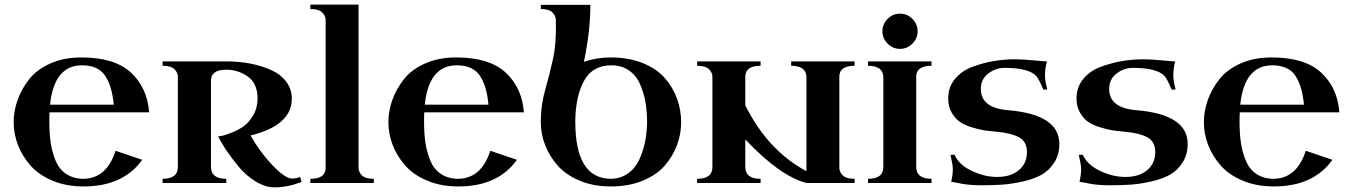

<svg xmlns="http://www.w3.org/2000/svg" viewBox="-20 -790 5832 829"><path d="M624 -305H194Q193 -291 193 -264Q193 -213 199 -173Q205 -133 220 -96.5Q235 -60 265 -39.5Q295 -19 338 -18Q440 -18 479 -139L594 -100Q512 15 341 15Q266 15 206.5 -10Q147 -35 111.5 -75.5Q76 -116 57.5 -164Q39 -212 39 -262Q39 -311 56 -358.5Q73 -406 106 -448Q139 -490 197.5 -516Q256 -542 331 -542Q475 -542 545.5 -476.5Q616 -411 624 -305ZM334 -508Q214 -508 196 -338H471Q464 -418 434 -463Q404 -508 334 -508Z M1276 -26 1282 -4Q1220 19 1165 19Q1125 19 1083 -7Q1041 -33 1009 -72Q977 -111 955.5 -143.5Q934 -176 922 -201Q929 -202 940.5 -204Q952 -206 981 -217.5Q1010 -229 1032.5 -245Q1055 -261 1073.5 -292.5Q1092 -324 1092 -364Q1092 -430 1050 -459.5Q1008 -489 957 -489Q891 -489 891 -442V-69Q891 -18 957 -18V0H682V-18Q748 -18 748 -69V-458Q748 -477 733 -491.5Q718 -506 682 -506V-525H957Q1012 -525 1061 -515.5Q1110 -506 1151 -487.5Q1192 -469 1216 -437Q1240 -405 1240 -364Q1240 -249 1062 -205Q1101 -135 1156 -77Q1211 -19 1242 -19Q1259 -19 1276 -26Z M1320 0V-18Q1386 -18 1386 -65V-703Q1386 -722 1371 -736.5Q1356 -751 1320 -751V-770H1528V-66Q1528 -47 1543 -32.5Q1558 -18 1594 -18V0Z M2242 -305H1812Q1811 -291 1811 -264Q1811 -213 1817 -173Q1823 -133 1838 -96.5Q1853 -60 1883 -39.5Q1913 -19 1956 -18Q2058 -18 2097 -139L2212 -100Q2130 15 1959 15Q1884 15 1824.5 -10Q1765 -35 1729.5 -75.5Q1694 -116 1675.5 -164Q1657 -212 1657 -262Q1657 -311 1674 -358.5Q1691 -406 1724 -448Q1757 -490 1815.5 -516Q1874 -542 1949 -542Q2093 -542 2163.5 -476.5Q2234 -411 2242 -305ZM1952 -508Q1832 -508 1814 -338H2089Q2082 -418 2052 -463Q2022 -508 1952 -508Z M2315 -751V-769H2529Q2529 -655 2501 -523Q2555 -542 2617 -542Q2695 -542 2755.5 -517.5Q2816 -493 2851 -452.5Q2886 -412 2903.5 -363.5Q2921 -315 2921 -262Q2921 -212 2903.5 -164.5Q2886 -117 2851 -76Q2816 -35 2755.5 -10Q2695 15 2617 15Q2542 15 2482.5 -10Q2423 -35 2387.5 -75.5Q2352 -116 2333.5 -164Q2315 -212 2315 -262V-271Q2316 -340 2334 -402Q2352 -464 2367.5 -535Q2383 -606 2380 -704Q2379 -723 2364.5 -737Q2350 -751 2315 -751ZM2464 -264Q2464 -22 2614 -18Q2657 -18 2689 -39.5Q2721 -61 2738.5 -97.5Q2756 -134 2764.5 -174Q2773 -214 2774 -260Q2774 -307 2767 -348Q2760 -389 2743.5 -426.5Q2727 -464 2695.5 -486Q2664 -508 2620 -508Q2539 -508 2502.5 -442.5Q2466 -377 2464 -273Z M3264 -18V0H2990V-18Q3056 -18 3056 -69V-458Q3056 -477 3041 -491.5Q3026 -506 2990 -506V-525H3264V-506Q3198 -506 3198 -459V-335Q3296 -139 3462 -51V-455Q3462 -506 3396 -506V-525H3670V-506Q3604 -506 3604 -459V-66Q3604 -47 3619 -32.5Q3634 -18 3670 -18V0H3462Q3348 -29 3198 -188V-69Q3198 -18 3264 -18Z M4002 -18V0H3728V-18Q3794 -18 3794 -69V-455Q3794 -506 3728 -506V-525H4002V-506Q3936 -506 3936 -459V-69Q3936 -18 4002 -18ZM3812.5 -601.5Q3790 -624 3790 -655Q3790 -686 3812.5 -708.5Q3835 -731 3866 -731Q3897 -731 3919.5 -708.5Q3942 -686 3942 -655Q3942 -624 3919.5 -601.5Q3897 -579 3866 -579Q3835 -579 3812.5 -601.5Z M4220 10Q4165 10 4128 2.5Q4091 -5 4087 -5Q4094 -36 4094 -60Q4094 -79 4084 -121L4101 -122Q4121 -78 4176 -52Q4231 -26 4285 -26Q4345 -26 4379.5 -55.5Q4414 -85 4414 -133Q4414 -178 4381 -196.5Q4348 -215 4285 -221Q4252 -224 4231 -227Q4210 -230 4177 -240Q4144 -250 4124 -264Q4104 -278 4089 -304Q4074 -330 4074 -364Q4074 -414 4103.5 -449.5Q4133 -485 4180 -502Q4227 -519 4272 -526.5Q4317 -534 4362 -534Q4396 -534 4442 -529.5Q4488 -525 4500 -525Q4492 -494 4492 -464Q4492 -439 4502 -404L4485 -403Q4465 -450 4454 -462Q4421 -497 4317 -497Q4279 -497 4247 -472.5Q4215 -448 4215 -406Q4215 -323 4335 -314Q4554 -295 4554 -169Q4554 -123 4532.5 -89Q4511 -55 4479 -36.5Q4447 -18 4399 -7Q4351 4 4310.5 7Q4270 10 4220 10Z M4774 10Q4719 10 4682 2.5Q4645 -5 4641 -5Q4648 -36 4648 -60Q4648 -79 4638 -121L4655 -122Q4675 -78 4730 -52Q4785 -26 4839 -26Q4899 -26 4933.5 -55.5Q4968 -85 4968 -133Q4968 -178 4935 -196.5Q4902 -215 4839 -221Q4806 -224 4785 -227Q4764 -230 4731 -240Q4698 -250 4678 -264Q4658 -278 4643 -304Q4628 -330 4628 -364Q4628 -414 4657.5 -449.5Q4687 -485 4734 -502Q4781 -519 4826 -526.5Q4871 -534 4916 -534Q4950 -534 4996 -529.5Q5042 -525 5054 -525Q5046 -494 5046 -464Q5046 -439 5056 -404L5039 -403Q5019 -450 5008 -462Q4975 -497 4871 -497Q4833 -497 4801 -472.5Q4769 -448 4769 -406Q4769 -323 4889 -314Q5108 -295 5108 -169Q5108 -123 5086.5 -89Q5065 -55 5033 -36.5Q5001 -18 4953 -7Q4905 4 4864.5 7Q4824 10 4774 10Z M5763 -305H5333Q5332 -291 5332 -264Q5332 -213 5338 -173Q5344 -133 5359 -96.5Q5374 -60 5404 -39.5Q5434 -19 5477 -18Q5579 -18 5618 -139L5733 -100Q5651 15 5480 15Q5405 15 5345.5 -10Q5286 -35 5250.5 -75.5Q5215 -116 5196.5 -164Q5178 -212 5178 -262Q5178 -311 5195 -358.5Q5212 -406 5245 -448Q5278 -490 5336.5 -516Q5395 -542 5470 -542Q5614 -542 5684.5 -476.5Q5755 -411 5763 -305ZM5473 -508Q5353 -508 5335 -338H5610Q5603 -418 5573 -463Q5543 -508 5473 -508Z"/></svg>

Font: Uncial Antiqua
Style: Regular
Weight: 400
Designer: Astigmatic (AOETI)
Foundry: Astigmatic (AOETI)
Version: Version 1.000